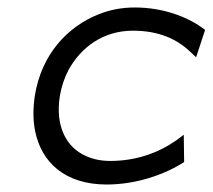

<svg xmlns="http://www.w3.org/2000/svg" viewBox="-20 -482 568 513"><path d="M73 -226C68 -192 68 -160 74 -131C91 -48 154 11 265 11C343 11 419 -15 472 -49L471 -122L451 -107C404 -74 344 -52 275 -52C251 -52 230 -56 210 -65C157 -88 127 -145 140 -226C144 -250 152 -274 163 -295C196 -355 255 -400 335 -400C404 -400 452 -378 488 -344L504 -329L528 -402C486 -435 419 -462 340 -462C306 -462 274 -456 244 -444C161 -411 91 -338 73 -226Z"/></svg>

Font: Charger Sport
Style: LitObl
Weight: 300
Designer: Jasper
Foundry: Cannot Into Space Fonts
Version: Version 1.1